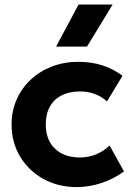

<svg xmlns="http://www.w3.org/2000/svg" viewBox="-20 -784 569 820"><path d="M308 15Q228 15 165 -20Q102 -55 65.8 -115.5Q29.5 -176 29.5 -252.5Q29.5 -310 51 -358.8Q72.5 -407.5 111.2 -443.8Q150 -480 202 -500Q254 -520 314.5 -520Q370 -520 417.2 -505Q464.5 -490 503 -460L437 -351Q413 -372.5 383.8 -383Q354.5 -393.5 322 -393.5Q276.5 -393.5 243.8 -377Q211 -360.5 193.2 -329Q175.5 -297.5 175.5 -253Q175.5 -186.5 214.8 -149Q254 -111.5 322 -111.5Q358.5 -111.5 390.8 -125Q423 -138.5 448 -162.5L509.5 -52Q468 -21 415 -3Q362 15 308 15ZM219.5 -585 315.5 -764.5H461L351.5 -585Z"/></svg>

Font: Geologica SemiBold
Style: Regular
Weight: 600
Designer: Sindre Bremnes, Frode Helland
Foundry: Monokrom Skriftforlag AS
Version: Version 1.010;gftools[0.9.28]